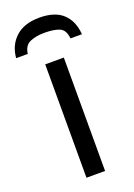

<svg xmlns="http://www.w3.org/2000/svg" viewBox="-170 -797 597 853"><g transform="rotate(-20 128.5 -370.0)"><path d="M173 0H85V-536H173ZM131 -740Q205 -740 242.5 -704Q280 -668 284 -606H230Q226 -647 200.5 -658Q175 -669 129 -669Q90 -669 61.5 -657Q33 -645 28 -606H-27Q-22 -666 18.5 -703Q59 -740 131 -740Z"/></g></svg>

Font: Noto Sans IKEA
Style: Regular
Weight: 400
Designer: Monotype Design Team
Foundry: Monotype Imaging Inc.
Version: Version 2.001